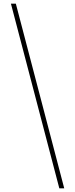

<svg xmlns="http://www.w3.org/2000/svg" viewBox="-20 -819 413 1055"><path d="M67 -799H40L306 216H333Z"/></svg>

Font: Noto Sans Sinhala Thin
Style: Regular
Weight: 100
Designer: Jelle Bosma - Monotype Design Team
Foundry: Monotype Imaging Inc.
Version: Version 2.006